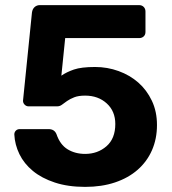

<svg xmlns="http://www.w3.org/2000/svg" viewBox="-20 -720 672 751"><path d="M313 11Q246 11 194.5 -6Q143 -23 108.5 -51.5Q74 -80 56 -117Q38 -154 36 -194Q36 -203 42 -209Q48 -215 57 -215H170Q193 -215 201 -195Q215 -154 244.5 -136Q274 -118 313 -118Q362 -118 396.5 -148Q431 -178 431 -235Q431 -285 397.5 -315.5Q364 -346 313 -346Q287 -346 270.5 -339.5Q254 -333 242.5 -325Q231 -317 222.5 -310.5Q214 -304 203 -304H92Q83 -304 76.5 -310.5Q70 -317 70 -326L105 -671Q107 -685 115.5 -692.5Q124 -700 136 -700H524Q535 -700 542 -693Q549 -686 549 -675V-595Q549 -584 542 -577.5Q535 -571 524 -571H235L220 -424Q240 -438 269 -448Q298 -458 352 -458Q400 -458 444 -442Q488 -426 521 -397Q554 -368 574 -326Q594 -284 594 -231Q594 -177 574.5 -132.5Q555 -88 518.5 -56Q482 -24 430 -6.5Q378 11 313 11Z"/></svg>

Font: Fz Rubik SemBd
Style: Regular
Weight: 600
Designer: Hubert and Fischer
Foundry: Hubert and Fischer
Version: Vit hóa bi FontZin.com